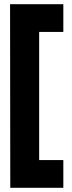

<svg xmlns="http://www.w3.org/2000/svg" viewBox="-20 -769 340 912"><path d="M280.8 -749V-617.2H166V-8.8H280.8V123H28.8L27.8 -749Z"/></svg>

Font: TitilliumText25L
Style: 999 wt
Weight: 900
Designer: Accademia di Belle Arti di Urbino and others
Foundry: Accademia di Belle Arti di Urbino and others.
Version: Version 25.000